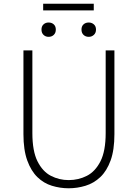

<svg xmlns="http://www.w3.org/2000/svg" viewBox="-20 -999 740 1032"><path d="M349 13Q303 13 259 -0.5Q215 -14 181 -47Q147 -80 126.5 -136.5Q106 -193 106 -278V-728H154V-284Q154 -187 181.5 -132Q209 -77 253.5 -54Q298 -31 349 -31Q402 -31 447 -54Q492 -77 520 -132Q548 -187 548 -284V-728H595V-278Q595 -193 574.5 -136.5Q554 -80 519 -47Q484 -14 439.5 -0.5Q395 13 349 13ZM241 -801Q225 -801 214 -811.5Q203 -822 203 -840Q203 -858 214 -868Q225 -878 241 -878Q258 -878 269 -868Q280 -858 280 -840Q280 -822 269 -811.5Q258 -801 241 -801ZM212 -943V-979H484V-943ZM457 -801Q440 -801 429 -811.5Q418 -822 418 -840Q418 -858 429 -868Q440 -878 457 -878Q473 -878 484.5 -868Q496 -858 496 -840Q496 -822 484.5 -811.5Q473 -801 457 -801Z"/></svg>

Font: Noto Sans TC ExtraLight
Style: Regular
Weight: 250
Designer: Ryoko NISHIZUKA  (kana, bopomofo & ideographs); Paul D. Hunt (Latin, Greek & Cyrillic); Sandoll Communications , Soo-you
Foundry: Adobe
Version: Version 2.004-H2;hotconv 1.0.118;makeotfexe 2.5.65603